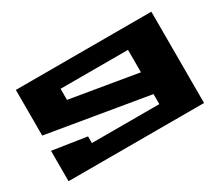

<svg xmlns="http://www.w3.org/2000/svg" viewBox="-120 -988 1469 1275"><g transform="rotate(-30 614.5 -350.0)"><path d="M90 0V-233L351 -193V-142H868V-219L90 -350V-700H1129V0ZM351 -473 868 -386V-558H351Z"/></g></svg>

Font: Stalin One
Style: Regular
Weight: 400
Designer: Jovanny Lemonad
Foundry: Alexey Maslov, Jovanny Lemonad
Version: Version 3.002; ttfautohint (v0.91) -l 8 -r 50 -G 200 -x 0 -w